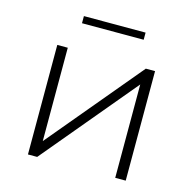

<svg xmlns="http://www.w3.org/2000/svg" viewBox="-101 -783 884 884"><g transform="rotate(15 341.0 -341.0)"><path d="M108 0V-522H158V-77L530 -522H574V0H524V-445L152 0ZM192 -648V-682H486V-648Z"/></g></svg>

Font: Montserrat Z Light
Style: Regular
Weight: 300
Designer: Julieta Ulanovsky
Foundry: Julieta Ulanovsky
Version: Version 8.000